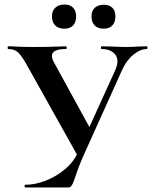

<svg xmlns="http://www.w3.org/2000/svg" viewBox="-20 -830 673 850"><path d="M500 -558Q500 -583 481 -598Q462 -613 429 -613Q427 -613 427 -619Q427 -625 429 -625L474 -624Q512 -622 542 -622Q564 -622 588 -624L630 -625Q633 -625 633 -619Q633 -613 630 -613Q601 -613 570 -587.5Q539 -562 520 -519L350 -142Q327 -90 313 -46Q304 -19 298 -9.5Q292 0 281 0H91Q89 0 89 -6Q89 -12 91 -12Q136 -12 183 -30.5Q230 -49 268.5 -81.5Q307 -114 325 -156L490 -519Q500 -542 500 -558ZM16 -613Q14 -613 14 -619Q14 -625 16 -625Q38 -625 47 -624Q77 -622 125 -622Q196 -622 242 -624Q255 -625 273 -625Q275 -625 275 -619Q275 -613 273 -613Q210 -613 210 -583Q210 -569 220 -552L387 -247L330 -129L99 -542Q76 -583 60 -598Q44 -613 16 -613ZM210 -758Q210 -782 225 -796Q240 -810 265 -810Q290 -810 303.5 -796Q317 -782 317 -758Q317 -732 303.5 -717.5Q290 -703 265 -703Q239 -703 224.5 -717.5Q210 -732 210 -758ZM385 -758Q385 -782 399.5 -795.5Q414 -809 439 -809Q464 -809 477.5 -795.5Q491 -782 491 -758Q491 -732 477.5 -717.5Q464 -703 439 -703Q413 -703 399 -717.5Q385 -732 385 -758Z"/></svg>

Font: Cormorant Infant
Style: Bold
Weight: 700
Designer: Christian Thalmann (Catharsis Fonts)
Foundry: Catharsis Fonts
Version: Version 4.000